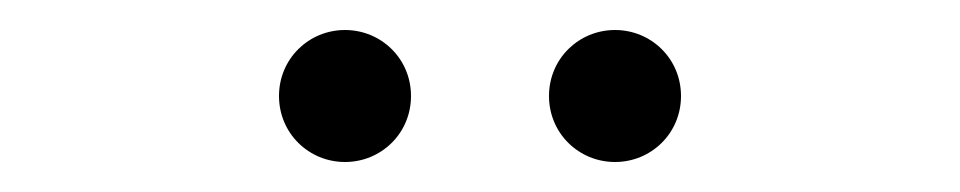

<svg xmlns="http://www.w3.org/2000/svg" viewBox="-20 -737 640 128"><path d="M390 -629C414 -629 434 -648 434 -673C434 -698 414 -717 390 -717C366 -717 346 -698 346 -673C346 -648 366 -629 390 -629ZM210 -629C234 -629 254 -648 254 -673C254 -698 234 -717 210 -717C186 -717 166 -698 166 -673C166 -648 186 -629 210 -629Z"/></svg>

Font: Montserrat-Alt1
Style: Regular
Weight: 400
Designer: Differentunic
Foundry: Differentunic
Version: Version 7.222